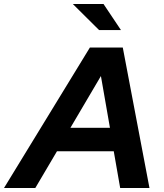

<svg xmlns="http://www.w3.org/2000/svg" viewBox="-79 -937 817 957"><path d="M-59 0 369 -700H533L666 0H520L488 -183H205L97 0ZM272 -300H469L424 -558ZM415 -787 284 -917H437L524 -787Z"/></svg>

Font: Red Hat Display
Style: Bold Italic
Weight: 700
Italic angle: -12°
Designer: Pentagram, MCKL
Foundry: Pentagram, MCKL
Version: Version 1.023; ttfautohint (v1.8.3)